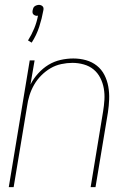

<svg xmlns="http://www.w3.org/2000/svg" viewBox="-20 -768 540 788"><path d="M16 0 102 -520H122L105 -421Q117 -445 136.5 -466.5Q156 -488 179 -502Q202 -516 228.5 -522Q255 -528 281 -528Q308 -528 333 -521Q358 -514 377.5 -498.5Q397 -483 408.5 -460.5Q420 -438 424.5 -412.5Q429 -387 428 -360.5Q427 -334 423 -307L372 0H352L403 -310Q407 -334 408.5 -358Q410 -382 406 -405Q402 -428 391.5 -448.5Q381 -469 364 -483Q347 -497 324 -503.5Q301 -510 277 -510Q255 -510 231.5 -505Q208 -500 187.5 -488Q167 -476 149.5 -458.5Q132 -441 120 -420Q108 -399 101 -376.5Q94 -354 91 -331L36 0ZM110 -593 95 -602Q110 -626 120.5 -651.5Q131 -677 136 -704Q135 -704 134 -703.5Q133 -703 132 -703Q128 -703 124 -704.5Q120 -706 117 -709Q114 -712 113.5 -716.5Q113 -721 114 -726Q115 -730 116.5 -734.5Q118 -739 122 -742Q126 -745 131 -746.5Q136 -748 140 -748Q144 -748 148 -746.5Q152 -745 155 -742Q158 -739 158.5 -734.5Q159 -730 158 -726Q152 -692 141 -658Q130 -624 110 -593Z"/></svg>

Font: Iosevka Thin
Style: Italic
Weight: 100
Italic angle: -9°
Monospace: yes
Designer: Belleve Invis
Foundry: Belleve Invis
Version: Version 32.5.0; ttfautohint (v1.8.4)